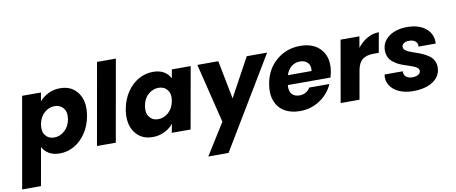

<svg xmlns="http://www.w3.org/2000/svg" viewBox="-117 -1095 4074 1716"><g transform="rotate(-10 1920.0 -237.0)"><path d="M266.1 -479Q297.9 -518.1 346.7 -542Q395.5 -565.9 454.1 -565.9Q559.6 -565.9 615.5 -487.3Q671.4 -408.7 648.9 -279.8Q633.8 -193.8 589.4 -127.7Q544.9 -61.5 483.4 -26.9Q421.9 7.8 353 7.8Q294.9 7.8 254.6 -16.1Q214.4 -40 195.8 -78.1L134.8 266.1H-36.1L108.9 -558.1H279.8ZM476.1 -279.8Q486.8 -343.8 457.8 -380.4Q428.7 -417 377.9 -417Q326.7 -417 284.7 -379.9Q242.7 -342.8 231 -278.8Q219.2 -214.8 248.3 -178Q277.3 -141.1 328.1 -141.1Q379.4 -141.1 421.9 -178.5Q464.4 -215.8 476.1 -279.8Z M689.9 0 820.8 -740.2H991.7L860.8 0Z M1000.5 -279.8Q1015.6 -365.7 1060.1 -431.4Q1104.5 -497.1 1166.3 -531.5Q1228 -565.9 1296.9 -565.9Q1356 -565.9 1396 -542Q1436 -518.1 1453.6 -479L1467.8 -558.1H1638.7L1539.6 0H1368.7L1383.8 -79.1Q1351.6 -40 1302.7 -16.1Q1253.9 7.8 1194.8 7.8Q1090.3 7.8 1034.2 -71.5Q978 -150.9 1000.5 -279.8ZM1320.8 -417Q1270 -417 1227.8 -380.4Q1185.5 -343.8 1174.8 -279.8Q1163.1 -215.8 1191.9 -178.5Q1220.7 -141.1 1271.5 -141.1Q1322.8 -141.1 1364.7 -178Q1406.7 -214.8 1418.5 -278.8Q1430.2 -342.8 1401.1 -379.9Q1372.1 -417 1320.8 -417Z M1831.5 -19 1699.2 -558.1H1889.2L1957.5 -209L2147.5 -558.1H2332.5L1837.4 265.1H1653.3Z M2606.4 -429.2Q2563 -429.2 2529.1 -402.6Q2495.1 -376 2480.5 -327.1H2695.3Q2702.1 -375.5 2677 -402.3Q2651.9 -429.2 2606.4 -429.2ZM2831.5 -185.1Q2795.4 -100.6 2714.6 -46.4Q2633.8 7.8 2532.2 7.8Q2450.2 7.8 2392.6 -26.6Q2335 -61 2310.3 -126.5Q2285.6 -191.9 2301.3 -278.8Q2324.2 -410.2 2415.8 -488Q2507.3 -565.9 2633.3 -565.9Q2756.8 -565.9 2821 -490.2Q2885.3 -414.6 2863.3 -289.1Q2859.4 -267.6 2851.6 -240.2H2464.4Q2458.5 -186.5 2482.9 -158.7Q2507.3 -130.9 2551.3 -130.9Q2614.7 -130.9 2649.4 -185.1Z M3118.2 -258.8 3072.3 0H2901.4L2999 -558.1H3169.9L3152.3 -457Q3190.9 -506.8 3241.2 -535.4Q3291.5 -564 3347.2 -564L3314.9 -382.8H3268.1Q3203.6 -382.8 3167 -355.2Q3130.4 -327.6 3118.2 -258.8Z M3811 -165Q3811 -111.3 3778.3 -71.8Q3745.6 -32.2 3689.2 -12.2Q3632.8 7.8 3561 7.8Q3489.3 7.8 3434.1 -16.1Q3378.9 -40 3351.1 -84Q3323.2 -127.9 3332 -183.1H3497.1Q3495.1 -151.9 3515.6 -133.5Q3536.1 -115.2 3573.7 -115.2Q3605.5 -115.2 3626.7 -127.4Q3647.9 -139.6 3647.9 -161.1Q3647.9 -175.3 3636 -186.8Q3624 -198.2 3604.7 -205.8Q3585.4 -213.4 3560.5 -222.2Q3535.6 -231 3510 -239.3Q3484.4 -247.6 3459.5 -261.5Q3434.6 -275.4 3415.3 -292Q3396 -308.6 3384 -335Q3372.1 -361.3 3372.1 -394Q3372.1 -469.2 3436 -517.6Q3500 -565.9 3604 -565.9Q3712.4 -565.9 3774.7 -512.2Q3836.9 -458.5 3830.1 -376H3674.8Q3677.2 -406.2 3657.2 -424.1Q3637.2 -441.9 3600.1 -441.9Q3570.8 -441.9 3552.2 -429.7Q3533.7 -417.5 3533.7 -397Q3533.7 -380.4 3549.1 -367.4Q3564.5 -354.5 3588.9 -345Q3613.3 -335.4 3642.8 -325.7Q3672.4 -315.9 3701.9 -302.5Q3731.4 -289.1 3755.9 -272Q3780.3 -254.9 3795.7 -227.5Q3811 -200.2 3811 -165Z"/></g></svg>

Font: SVN-Poppins
Style: Bold Italic
Weight: 700
Italic angle: -10°
Designer: Ninad Kale (Devanagari), Jonny Pinhorn (Latin)
Foundry: Indian Type Foundry
Version: Version 3.002 2017